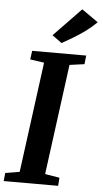

<svg xmlns="http://www.w3.org/2000/svg" viewBox="-68 -1039 577 1079"><g transform="rotate(5 220.0 -500.0)"><path d="M-4.5 0 0 -46 80.5 -59.5 163.5 -682.5 84.5 -694 91 -743H396L390.5 -694L307 -682.5L224 -59.5L306 -46L302.5 0ZM251.5 -801 197.5 -840.5 351.5 -1000 444 -935Q414.5 -905.5 379.5 -880.2Q344.5 -855 311 -835.2Q277.5 -815.5 251.5 -801Z"/></g></svg>

Font: Merriweather 20pt
Style: Bold Italic
Weight: 700
Italic angle: -7.8°
Version: Version 2.101